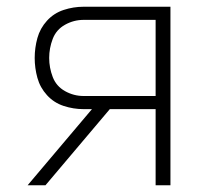

<svg xmlns="http://www.w3.org/2000/svg" viewBox="-20 -550 616 570"><path d="M62 0H115L306 -226H442V0H486V-530H228Q198 -530 169 -520.5Q140 -511 119.5 -488.5Q99 -466 91 -437Q83 -408 83 -378Q83 -348 91 -319Q99 -290 119.5 -267.5Q140 -245 169 -235.5Q198 -226 228 -226H253ZM228 -265Q199 -265 173 -279.5Q147 -294 136.5 -321.5Q126 -349 126 -378Q126 -407 136.5 -434.5Q147 -462 173 -476.5Q199 -491 228 -491H442V-265Z"/></svg>

Font: Iosevka Sparkle Extralight
Style: Regular
Weight: 200
Designer: Belleve Invis
Foundry: Belleve Invis
Version: Version 4.5.0; ttfautohint (v1.8.3)